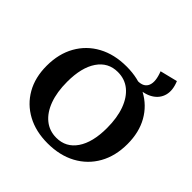

<svg xmlns="http://www.w3.org/2000/svg" viewBox="-223 -1056 1257 1257"><g transform="rotate(45 405.5 -427.5)"><path d="M400 16Q291 16 209.5 -28Q128 -72 82.5 -151.5Q37 -231 37 -339Q37 -450 83.5 -532.5Q130 -615 214 -660.5Q298 -706 411 -706Q521 -706 602.5 -662Q684 -618 729 -538.5Q774 -459 774 -351Q774 -240 727.5 -157.5Q681 -75 597 -29.5Q513 16 400 16ZM415 -50Q504 -50 554.5 -124Q605 -198 605 -330Q605 -425 579.5 -494.5Q554 -564 507.5 -602Q461 -640 396 -640Q307 -640 256.5 -566Q206 -492 206 -360Q206 -265 231.5 -195.5Q257 -126 304 -88Q351 -50 415 -50ZM590 -841 711 -871Q737 -809 724 -761Q711 -713 665.5 -685.5Q620 -658 547 -658H477V-690H530Q586 -690 602 -730Q618 -770 590 -841Z"/></g></svg>

Font: Platypi SemiBold
Style: Regular
Weight: 600
Designer: David Sargent
Foundry: Bolt Cutter Type
Version: Version 1.200; ttfautohint (v1.8.4.7-5d5b)